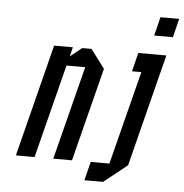

<svg xmlns="http://www.w3.org/2000/svg" viewBox="-53 -718 817 852"><g transform="rotate(5 355.5 -292.0)"><path d="M690 -583.3H606.7L627.5 -666.7H710.8ZM543.3 -500H668.3L541.7 0L437.5 83.3H354.2L375 0H458.3L564.2 -416.7H522.5ZM125 0H41.7L168.3 -500H251.7L241.7 -458.3L293.3 -500H335L397.5 -416.7L291.7 0H208.3L314.2 -416.7H230.8Z"/></g></svg>

Font: Yulong
Style: Italic
Weight: 400
Italic angle: -14.25°
Designer: GGBotNet
Foundry: f0n7.com
Version: 1.00